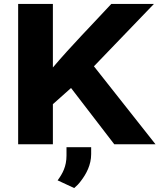

<svg xmlns="http://www.w3.org/2000/svg" viewBox="-20 -731 853 973"><path d="M340 -285 559 0H768L456 -395L760 -711H544C445 -604 342 -500 248 -389V-711H72V0H248V-203ZM272 183 356 222C368 212 380 200 390 186C417 151 442 105 442 50V15H317V57C317 113 297 149 272 183Z"/></svg>

Font: Asimov
Style: XWid
Weight: 500
Designer: Google
Version: Version 2.000980; 2014